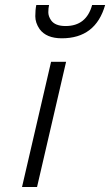

<svg xmlns="http://www.w3.org/2000/svg" viewBox="-20 -747 440 767"><path d="M68 0H128L244 -500H184ZM176 -727H125C122.3 -714.3 121 -699.3 121 -682C121 -664.7 126.7 -647.7 138 -631C156 -606.3 185.7 -594 227 -594C317 -594 374.7 -638.3 400 -727H348C332.7 -671 297.3 -643 242 -643C214 -643 194.7 -650.7 184 -666C176.7 -676.7 173 -687.3 173 -698C173 -708.7 174 -718.3 176 -727Z"/></svg>

Font: Titillium Web
Style: Light Italic
Weight: 300
Italic angle: -13°
Version: Version 1.001;PS 57.000;hotconv 1.0.70;makeotf.lib2.5.55311